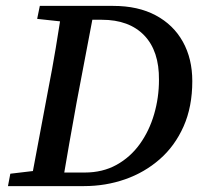

<svg xmlns="http://www.w3.org/2000/svg" viewBox="-20 -631 679 651"><path d="M7 0 15 -42 133 -56H145L134 0ZM82 0 143 -325Q157 -396 169 -468Q181 -540 192 -611H302L240 -285Q227 -214 214.5 -142.5Q202 -71 190 0ZM106 -567 115 -611H250L238 -554H226ZM136 0 146 -46H267Q328 -46 375 -72Q422 -98 454 -142.5Q486 -187 502.5 -243.5Q519 -300 519 -360Q520 -458 469 -511Q418 -564 325 -564H244L253 -611H364Q448 -611 508 -579Q568 -547 600 -489.5Q632 -432 632 -356Q632 -269 602.5 -202.5Q573 -136 521.5 -91Q470 -46 404 -23Q338 0 265 0Z"/></svg>

Font: Lisu Bosa
Style: Bold Italic
Weight: 700
Italic angle: -19°
Designer: David Morse, Annie Olsen, Victor Gaultney, Frank Grießhammer (Latin)
Foundry: SIL International
Version: Version 2.000